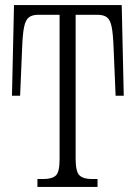

<svg xmlns="http://www.w3.org/2000/svg" viewBox="-20 -734 533 754"><path d="M127 0V-31H151Q184 -31 199 -44.5Q214 -58 214 -108V-676H131Q106 -676 93 -665.5Q80 -655 74.5 -627.5Q69 -600 67 -548L59 -358H27L35 -714H458L466 -358H434L426 -548Q424 -601 418.5 -628.5Q413 -656 400 -666Q387 -676 362 -676H277V-111Q277 -59 292.5 -45Q308 -31 340 -31H363V0Z"/></svg>

Font: Noto Serif ExtraCondensed Light
Style: Regular
Weight: 300
Width: 2
Designer: Monotype Design Team
Foundry: Monotype Imaging Inc.
Version: Version 2.014; ttfautohint (v1.8.4.7-5d5b)